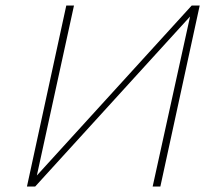

<svg xmlns="http://www.w3.org/2000/svg" viewBox="-20 -678 771 698"><path d="M563 0H535L671 -618L108 0H78L221 -658H249L114 -40L677 -658H706Z"/></svg>

Font: Ysabeau Extralight
Style: Italic
Weight: 200
Italic angle: -12°
Designer: Christian Thalmann (Catharsis Fonts)
Version: Version 0.003